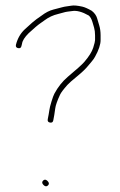

<svg xmlns="http://www.w3.org/2000/svg" viewBox="-20 -675 433 694"><path d="M151.8 -20.8C146 -26.6 140.7 -27.1 135.8 -22.2C131 -17.4 131.5 -12.1 137.3 -6.3C143.2 -0.4 148.6 0 153.6 -5C158.3 -9.7 157.7 -14.9 151.8 -20.8ZM45.6 -501C52.3 -499.7 56.3 -502.3 57.6 -509L59.6 -517C61.1 -527.9 69.1 -540.6 83.6 -555C103.5 -573.4 117.7 -585.4 126.1 -591C131.1 -594.3 136.3 -598 141.6 -602C155.8 -612.7 172 -620.2 190.1 -624.5C197.1 -626.2 203.3 -627.8 208.6 -629.5C213.9 -631.2 219.3 -632.3 224.6 -633L240.6 -635C257.1 -637.8 277.1 -632.4 300.6 -619C306.3 -614.4 310.8 -606.6 314.1 -595.5L320.1 -575.1C322.4 -567.2 323.6 -557.8 323.6 -547V-530C323.6 -526 321.4 -516.8 316.9 -502.5C312.4 -488.1 301.7 -470.9 284.6 -451C276.6 -441.7 256.6 -423.7 224.6 -397C205.3 -380.4 189.3 -360.3 176.6 -336.5C173.9 -331.5 170.4 -322 166.1 -308C161.8 -294 159.3 -284 158.6 -278C157.9 -272 157.1 -266.8 156.1 -262.5C155.1 -258.2 153.9 -252 152.6 -244C151.3 -237.3 153.9 -233.3 160.6 -232C167.3 -230.7 171.3 -233.3 172.6 -240C173.9 -248 175.1 -254.3 176.1 -259C177.1 -263.7 178.3 -271.6 179.6 -282.7C181 -293.9 186.7 -310.5 196.9 -332.4C200.4 -340.1 209.3 -351.9 223.6 -368C228.9 -374 240.6 -384.3 258.6 -399C276.6 -413.7 290.3 -426.8 299.6 -438.5C303.6 -443.5 307.8 -448.5 312.1 -453.5C316.4 -458.5 320.3 -464 323.6 -470C336.9 -494 343.6 -514 343.6 -530V-547C343.6 -560.8 341.9 -573 338.6 -583.5C336.6 -589.8 334.1 -598.2 331.1 -608.7C328.1 -619.1 321.6 -628.2 311.6 -636C297.4 -644.1 286 -649.1 277.6 -651C260.1 -654.9 246.9 -656.1 238.1 -654.5C232.4 -653.5 226.8 -652.7 221.1 -652C215.4 -651.3 209.6 -650.2 203.6 -648.5C197.6 -646.8 187.4 -644.2 173.1 -640.5C158.8 -636.9 144.5 -629.5 130.1 -618.5C124.4 -614.2 118.3 -609.9 111.8 -605.6C105.4 -601.3 91.3 -589.1 69.6 -569C54 -554.5 43.3 -535.8 37.6 -513C36.2 -506.3 38.9 -502.3 45.6 -501Z"/></svg>

Font: Proton
Style: RgCnd
Weight: 500
Version: Version 1.017